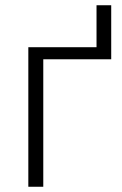

<svg xmlns="http://www.w3.org/2000/svg" viewBox="-20 -712 464 732"><path d="M404 -692V-486H145V0H88V-532H348V-692Z"/></svg>

Font: RS Noto Sans Light
Style: Regular
Weight: 300
Designer: Monotype Design Team
Foundry: Monotype Imaging Inc.
Version: Version 3.10